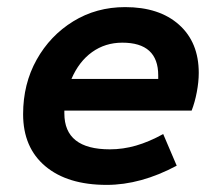

<svg xmlns="http://www.w3.org/2000/svg" viewBox="-20 -508 620 540"><path d="M280 12Q170 12 107.5 -40.5Q45 -93 45 -187Q45 -272 83 -340Q121 -408 186 -448Q251 -488 332 -488Q428 -488 483.5 -438.5Q539 -389 539 -303Q539 -278 533.5 -249Q528 -220 519 -197H161V-189Q161 -88 289 -88Q326 -88 362.5 -98.5Q399 -109 439 -131L477 -42Q376 12 280 12ZM181 -286H425V-296Q425 -388 324 -388Q276 -388 239 -361.5Q202 -335 181 -286Z"/></svg>

Font: Sometype Mono
Style: Bold Italic
Weight: 700
Italic angle: -12°
Monospace: yes
Designer: Ryoichi Tsunekawa
Foundry: Dharma Type
Version: Version 1.000; ttfautohint (v1.8.3)